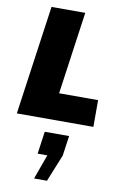

<svg xmlns="http://www.w3.org/2000/svg" viewBox="-111 -748 763 1188"><g transform="rotate(10 270.0 -154.0)"><path d="M325 -686 252 -168H497V0H16L113 -686ZM247 223H186L206 82H359L341 208L272 378H191Z"/></g></svg>

Font: Chivo Black Italic
Style: Regular
Weight: 900
Italic angle: -8.05°
Designer: Hector Gatti
Foundry: Omnibus-Type
Version: Version 1.007